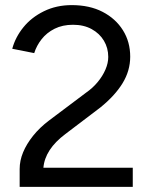

<svg xmlns="http://www.w3.org/2000/svg" viewBox="-20 -732 599 752"><path d="M57 0V-70Q57 -103 70.5 -135.5Q84 -168 109.5 -200Q135 -232 172 -260L317 -369Q343 -387 362.5 -410.5Q382 -434 393 -459.5Q404 -485 404 -509Q404 -544 387 -572.5Q370 -601 339 -618Q308 -635 266 -635Q225 -635 194 -619.5Q163 -604 143 -578.5Q123 -553 114 -524L28 -541Q40 -586 71.5 -625Q103 -664 152 -688Q201 -712 261 -712Q331 -712 382 -685.5Q433 -659 461.5 -613.5Q490 -568 490 -510Q490 -455 460 -406Q430 -357 373 -311L236 -207Q196 -177 174.5 -144Q153 -111 150 -75H500V0Z"/></svg>

Font: Figtree Light
Style: Regular
Weight: 400
Version: Version 2.002